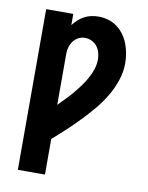

<svg xmlns="http://www.w3.org/2000/svg" viewBox="-84 -804 668 865"><g transform="rotate(10 250.0 -371.5)"><path d="M58 0V-735H182V-684Q192 -697 204.5 -708.5Q217 -720 232 -728Q247 -736 263.5 -739.5Q280 -743 297 -743Q320 -743 342 -736.5Q364 -730 382 -716.5Q400 -703 413.5 -684.5Q427 -666 435 -645Q443 -624 447 -601.5Q451 -579 451 -556Q451 -516 437.5 -476.5Q424 -437 403 -402Q382 -367 355.5 -335.5Q329 -304 300.5 -274.5Q272 -245 242 -217Q212 -189 182 -163V0ZM182 -319Q198 -336 214.5 -352.5Q231 -369 246 -387Q261 -405 275 -424Q289 -443 300.5 -463.5Q312 -484 319.5 -506.5Q327 -529 327 -552Q327 -568 322.5 -583.5Q318 -599 308.5 -611.5Q299 -624 284 -631Q269 -638 253 -638Q238 -638 224 -631Q210 -624 200.5 -611.5Q191 -599 186.5 -584Q182 -569 182 -554Z"/></g></svg>

Font: Iosevka SS18 Extrabold
Style: Regular
Weight: 800
Monospace: yes
Designer: Belleve Invis
Foundry: Belleve Invis
Version: Version 25.1.1; ttfautohint (v1.8.4)